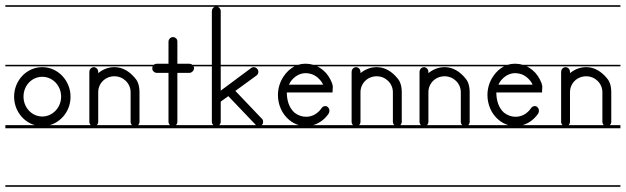

<svg xmlns="http://www.w3.org/2000/svg" viewBox="-23 -483 2395 735"><path d="M139 -189C178 -189 211 -156 211 -113C211 -71 178 -37 139 -37C99 -37 67 -71 67 -113C67 -156 99 -189 139 -189ZM139 -226C79 -226 31 -175 31 -113C31 -61.2 64.4 -17.2 110.4 -4H-2.5V8H286V-4H167.5C213 -17 247 -60.3 247 -112V-113C247 -175 198 -226 139 -226ZM-2.5 226V232H286V226ZM-2.5 -235V-229H286V-235ZM-2.5 -463V-457H286V-463Z M415 -226C391 -226 370 -217 353 -203V-207C353 -214 350 -220 345 -223C342 -225 339 -226 336 -226C333 -226 330 -225 327 -223C322 -220 319 -214 319 -207V-150V-130V-17C319 -12.1 321 -7.3 324.4 -4H283.5V8H546V-4H505.6C509 -7.3 511 -12.1 511 -17V-130C511 -164 499 -178 494 -184C474 -208 448 -226 415 -226ZM283.5 226V232H546V226ZM283.5 -235V-229H546V-235ZM283.5 -463V-457H546V-463ZM347.6 -4C351 -7.3 353 -12.1 353 -17V-130C353 -164 380 -191 415 -191C449 -191 477 -164 477 -130V-17C477 -12.1 479 -7.3 482.4 -4Z M639 -341C630 -341 622 -333 622 -323V-239H577C573 -239 569 -237.7 565.9 -235H543.5V-229H561.2C561.2 -227.1 560 -224.5 560 -222C560 -219 560 -216 562 -213C565 -208 571 -204 577 -204H622V-17C622 -12.1 624 -7.3 627.9 -4H543.5V8H737V-4H650.6C654 -7.3 656 -12.1 656 -17V-204H702C708 -204 714 -208 717 -213C719 -216 720 -219 720 -222C720 -224.5 719.3 -227.1 717.9 -229H737V-235H713.1C710 -237.7 706 -239 702 -239H656V-323C656 -328 655 -333 651 -336C648 -339 644 -341 639 -341ZM543.5 226V232H737V226ZM543.5 -463V-457H737V-463Z M734.5 226V232H1008V226ZM734.5 -463V-457H799.1C792.4 -454.6 788 -447.9 788 -440V-235H734.5V-229H788V-17C788 -12 790.1 -7.6 793.8 -4H734.5V8H1008V-4H978.9C981.2 -6.1 983 -8.9 984 -12V-17C984 -22 983 -26 979 -29L878 -135L959 -194C964 -198 966 -203 966 -208C966 -212 965 -215 963 -218C959 -223 954 -226 948 -226C945 -226 942 -225 939 -223L822 -136V-229H1008V-235H822V-440C822 -445 820 -449 817 -453C815.3 -454.7 812.9 -456.1 810.4 -457H1008V-463ZM816.2 -4C819.9 -7.6 822 -12 822 -17V-94L851 -115L955 -6C955.5 -5.3 956.2 -4.6 956.8 -4Z M1147 -203C1163 -203 1179 -198 1193 -186C1202 -178 1209 -170 1214 -159H1083C1085 -163 1087 -166 1089 -170C1104 -191 1125 -203 1147 -203ZM1005.5 226V232H1290V226ZM1005.5 -463V-457H1290V-463ZM1120.9 -4H1005.5V8H1290V-4H1175.7C1198.7 -10.7 1219.9 -25.8 1235 -48C1238 -53 1239 -60 1237 -66C1234 -72 1229 -77 1223 -77C1217 -77 1211 -74 1208 -69C1193 -47 1171 -36 1149 -36C1133 -36 1118 -41 1104 -52C1083 -71 1075 -100 1075 -129H1250C1250 -139 1251 -145 1251 -151C1251 -154 1250 -156 1250 -159H1249C1249 -161 1249 -163 1248 -165C1240 -185 1229 -202 1213 -215C1206.3 -220.7 1199 -225.3 1191.5 -229H1290V-235H1175.9C1166.8 -237.7 1157.4 -239 1148 -239H1144C1135.4 -239 1126.9 -237.6 1118.7 -235H1005.5V-229H1104.3C1088.5 -220.8 1074.2 -207.8 1063 -191C1048 -169 1041 -144 1041 -119C1041 -83 1056 -47 1084 -24C1095.2 -14.5 1107.9 -7.9 1120.9 -4Z M1419 -226C1395 -226 1374 -217 1357 -203V-207C1357 -214 1354 -220 1349 -223C1346 -225 1343 -226 1340 -226C1337 -226 1334 -225 1331 -223C1326 -220 1323 -214 1323 -207V-150V-130V-17C1323 -12.1 1325 -7.3 1328.4 -4H1287.5V8H1550V-4H1509.6C1513 -7.3 1515 -12.1 1515 -17V-130C1515 -164 1503 -178 1498 -184C1478 -208 1452 -226 1419 -226ZM1287.5 226V232H1550V226ZM1287.5 -235V-229H1550V-235ZM1287.5 -463V-457H1550V-463ZM1351.6 -4C1355 -7.3 1357 -12.1 1357 -17V-130C1357 -164 1384 -191 1419 -191C1453 -191 1481 -164 1481 -130V-17C1481 -12.1 1483 -7.3 1486.4 -4Z M1679 -226C1655 -226 1634 -217 1617 -203V-207C1617 -214 1614 -220 1609 -223C1606 -225 1603 -226 1600 -226C1597 -226 1594 -225 1591 -223C1586 -220 1583 -214 1583 -207V-150V-130V-17C1583 -12.1 1585 -7.3 1588.4 -4H1547.5V8H1810V-4H1769.6C1773 -7.3 1775 -12.1 1775 -17V-130C1775 -164 1763 -178 1758 -184C1738 -208 1712 -226 1679 -226ZM1547.5 226V232H1810V226ZM1547.5 -235V-229H1810V-235ZM1547.5 -463V-457H1810V-463ZM1611.6 -4C1615 -7.3 1617 -12.1 1617 -17V-130C1617 -164 1644 -191 1679 -191C1713 -191 1741 -164 1741 -130V-17C1741 -12.1 1743 -7.3 1746.4 -4Z M1949 -203C1965 -203 1981 -198 1995 -186C2004 -178 2011 -170 2016 -159H1885C1887 -163 1889 -166 1891 -170C1906 -191 1927 -203 1949 -203ZM1807.5 226V232H2092V226ZM1807.5 -463V-457H2092V-463ZM1922.9 -4H1807.5V8H2092V-4H1977.7C2000.7 -10.7 2021.9 -25.8 2037 -48C2040 -53 2041 -60 2039 -66C2036 -72 2031 -77 2025 -77C2019 -77 2013 -74 2010 -69C1995 -47 1973 -36 1951 -36C1935 -36 1920 -41 1906 -52C1885 -71 1877 -100 1877 -129H2052C2052 -139 2053 -145 2053 -151C2053 -154 2052 -156 2052 -159H2051C2051 -161 2051 -163 2050 -165C2042 -185 2031 -202 2015 -215C2008.3 -220.7 2001 -225.3 1993.5 -229H2092V-235H1977.9C1968.8 -237.7 1959.4 -239 1950 -239H1946C1937.4 -239 1928.9 -237.6 1920.7 -235H1807.5V-229H1906.3C1890.5 -220.8 1876.2 -207.8 1865 -191C1850 -169 1843 -144 1843 -119C1843 -83 1858 -47 1886 -24C1897.2 -14.5 1909.9 -7.9 1922.9 -4Z M2221 -226C2197 -226 2176 -217 2159 -203V-207C2159 -214 2156 -220 2151 -223C2148 -225 2145 -226 2142 -226C2139 -226 2136 -225 2133 -223C2128 -220 2125 -214 2125 -207V-150V-130V-17C2125 -12.1 2127 -7.3 2130.4 -4H2089.5V8H2352V-4H2311.6C2315 -7.3 2317 -12.1 2317 -17V-130C2317 -164 2305 -178 2300 -184C2280 -208 2254 -226 2221 -226ZM2089.5 226V232H2352V226ZM2089.5 -235V-229H2352V-235ZM2089.5 -463V-457H2352V-463ZM2153.6 -4C2157 -7.3 2159 -12.1 2159 -17V-130C2159 -164 2186 -191 2221 -191C2255 -191 2283 -164 2283 -130V-17C2283 -12.1 2285 -7.3 2288.4 -4Z"/></svg>

Font: LetsTraceRuled
Style: Medium
Weight: 500
Version: Version 003.000